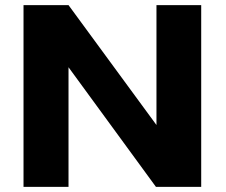

<svg xmlns="http://www.w3.org/2000/svg" viewBox="-20 -731 883 751"><path d="M767 0V-711H592V-242L248 -711H72V0H248V-468L590 0Z"/></svg>

Font: Asimov
Style: XWid
Weight: 500
Designer: Google
Version: Version 2.000980; 2014